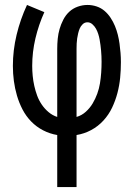

<svg xmlns="http://www.w3.org/2000/svg" viewBox="-20 -540 540 775"><path d="M211 215V5Q181 0 154 -14Q127 -28 106 -49.5Q85 -71 71 -98Q57 -125 48.5 -154Q40 -183 36 -213Q32 -243 32 -274Q32 -337 47 -399.5Q62 -462 89 -520L159 -491Q136 -440 123 -385Q110 -330 110 -274Q110 -254 112 -233.5Q114 -213 118.5 -193Q123 -173 130 -154Q137 -135 148.5 -118Q160 -101 176 -87.5Q192 -74 211 -68V-343Q211 -363 213 -383.5Q215 -404 220.5 -423Q226 -442 235.5 -460.5Q245 -479 259.5 -492.5Q274 -506 293.5 -513Q313 -520 333 -520Q352 -520 370 -514Q388 -508 402 -496Q416 -484 426.5 -468Q437 -452 444 -435Q451 -418 455.5 -400Q460 -382 462.5 -363.5Q465 -345 466.5 -326.5Q468 -308 468 -289Q468 -257 465 -226Q462 -195 454 -164.5Q446 -134 432.5 -105.5Q419 -77 397.5 -53.5Q376 -30 348 -15Q320 0 289 5V215ZM289 -68Q310 -74 326.5 -89Q343 -104 354 -122.5Q365 -141 372.5 -161.5Q380 -182 383.5 -203.5Q387 -225 388.5 -247Q390 -269 390 -291Q390 -302 389.5 -313.5Q389 -325 388 -336Q387 -347 385.5 -358.5Q384 -370 382 -381Q380 -392 376.5 -403Q373 -414 367.5 -424Q362 -434 353 -442Q344 -450 333 -450Q322 -450 314 -442.5Q306 -435 302 -425.5Q298 -416 295.5 -405.5Q293 -395 291.5 -385Q290 -375 289.5 -364.5Q289 -354 289 -343Z"/></svg>

Font: Iosevka Curly Slab
Style: Regular
Weight: 400
Monospace: yes
Designer: Belleve Invis
Foundry: Belleve Invis
Version: Version 22.1.2; ttfautohint (v1.8.4)